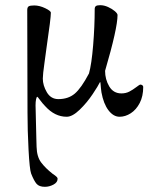

<svg xmlns="http://www.w3.org/2000/svg" viewBox="-20 -435 577 740"><path d="M100 234Q94 218 90 142Q86 66 86 0L85 -396Q85 -407 90.5 -410.5Q96 -414 112 -414Q132 -414 154 -403.5Q176 -393 176 -386Q176 -364 160 -256Q158 -239 151.5 -193.5Q145 -148 145 -132Q145 -106 160.5 -79.5Q176 -53 205 -53Q243 -53 268 -74Q293 -95 323 -152Q333 -188 339 -260.5Q345 -333 345 -400Q345 -408 349.5 -411.5Q354 -415 366 -415Q381 -415 396.5 -408Q412 -401 422.5 -392Q433 -383 433 -377Q433 -326 385 -162Q385 -129 401 -102Q417 -75 448 -75Q465 -75 478.5 -82Q492 -89 505 -99Q518 -109 521 -109Q525 -109 528.5 -106.5Q532 -104 532 -100Q532 -64 518.5 -38Q505 -12 484 1.5Q463 15 441 15Q417 15 398 -10Q379 -35 371 -79Q369 -92 367 -118H365Q359 -105 337 -72Q315 -39 287 -12Q259 15 237 15Q191 15 154 -26Q145 -35 135 -48.5Q125 -62 124 -62Q121 -62 119 -52.5Q117 -43 117 -28Q117 -33 120 96L121 131Q122 169 138.5 191Q155 213 183 235Q185 236 191 240.5Q197 245 199.5 248Q202 251 202 254Q202 268 186 276.5Q170 285 153 285Q131 285 121 273.5Q111 262 100 234Z"/></svg>

Font: EB Garamond
Style: Regular
Weight: 400
Designer: Georg Duffner and Octavio Pardo
Foundry: Georg Duffner
Version: Version 1.000; ttfautohint (v1.6)